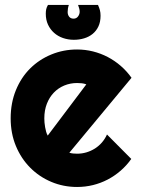

<svg xmlns="http://www.w3.org/2000/svg" viewBox="-20 -742 565 772"><path d="M258.8 -127.9Q266.6 -125.5 274.4 -124.8Q282.2 -124 290 -124Q309.6 -124 327.6 -129.4Q345.7 -134.8 361.6 -144.8Q377.4 -154.8 389.9 -169.2Q402.3 -183.6 410.2 -201.2L507.8 -103Q489.3 -76.7 465.1 -55.7Q440.9 -34.7 412.8 -20Q384.8 -5.4 353.8 2.2Q322.8 9.8 290 9.8Q234.9 9.8 186.3 -10.7Q137.7 -31.2 101.3 -67.9Q64.9 -104.5 43.9 -155Q22.9 -205.6 22.9 -266.1Q22.9 -328.1 43.9 -379.4Q64.9 -430.7 101.3 -466.8Q137.7 -502.9 186.3 -522.9Q234.9 -543 290 -543Q322.8 -543 354 -535.2Q385.3 -527.3 413.3 -512.7Q441.4 -498 465.8 -476.8Q490.2 -455.6 508.8 -429.2ZM327.1 -402.8Q317.9 -406.2 308.8 -407.2Q299.8 -408.2 290 -408.2Q262.7 -408.2 238.5 -398.2Q214.4 -388.2 196.5 -369.6Q178.7 -351.1 168.5 -325Q158.2 -298.8 158.2 -266.1Q158.2 -258.8 158.9 -249.5Q159.7 -240.2 161.4 -230.7Q163.1 -221.2 165.5 -212.4Q168 -203.6 171.9 -196.8ZM374 -722.2Q379.4 -710 381.8 -700.7Q384.3 -691.4 384.3 -678.7Q384.3 -653.8 375.7 -635.7Q367.2 -617.7 352.5 -605.7Q337.9 -593.8 318.4 -587.9Q298.8 -582 276.9 -582Q253.9 -582 233.4 -589.1Q212.9 -596.2 197.5 -609.9Q182.1 -623.5 173.1 -642.8Q164.1 -662.1 164.1 -687Q164.1 -696.8 165.8 -704.8Q167.5 -712.9 172.9 -722.2H256.8Q254.4 -715.3 253.2 -708Q252 -700.7 252 -693.8Q252 -682.6 258.1 -674.8Q264.2 -667 275.9 -667Q287.1 -667 293.7 -675.8Q300.3 -684.6 300.3 -694.8Q300.3 -702.6 298.3 -708.5Q296.4 -714.4 293.9 -722.2Z"/></svg>

Font: Righteous
Style: Regular
Weight: 400
Version: Version 1.000